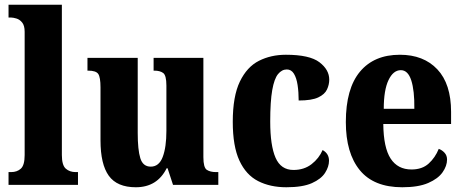

<svg xmlns="http://www.w3.org/2000/svg" viewBox="-20 -780 1957 810"><path d="M16 0V-54H27Q52 -54 68 -68.5Q84 -83 84 -126V-646Q84 -672 73.5 -685Q63 -698 49 -702Q35 -706 27 -706H16V-760H241V-126Q241 -83 257.5 -68.5Q274 -54 299 -54H309V0Z M553 10Q474 10 439 -38.5Q404 -87 404 -188V-411Q404 -454 394.5 -468Q385 -482 352 -482H349V-536H561V-219Q561 -148 572 -112.5Q583 -77 616 -77Q651 -77 666.5 -118Q682 -159 682 -228V-419Q682 -462 668.5 -472Q655 -482 631 -482H628V-536H838V-117Q838 -73 852.5 -63.5Q867 -54 891 -54H901V0H710L687 -70H683Q643 10 553 10Z M1188 10Q1120 10 1069 -16Q1018 -42 990 -102.5Q962 -163 962 -266Q962 -374 992 -436Q1022 -498 1072.5 -523.5Q1123 -549 1186 -549Q1286 -549 1327.5 -517.5Q1369 -486 1369 -444Q1369 -423 1359.5 -402.5Q1350 -382 1322.5 -369Q1295 -356 1240 -356Q1240 -391 1235.5 -421Q1231 -451 1220 -469Q1209 -487 1190 -487Q1169 -487 1153 -467.5Q1137 -448 1128.5 -400Q1120 -352 1120 -267Q1120 -166 1142.5 -114.5Q1165 -63 1218 -63Q1263 -63 1294.5 -87.5Q1326 -112 1341 -147Q1368 -132 1368 -102Q1368 -77 1351.5 -51Q1335 -25 1296 -7.5Q1257 10 1188 10Z M1677 10Q1557 10 1498 -62Q1439 -134 1439 -265Q1439 -406 1498.5 -477.5Q1558 -549 1667 -549Q1767 -549 1825 -487.5Q1883 -426 1883 -308V-257H1597Q1598 -157 1628 -111Q1658 -65 1716 -65Q1761 -65 1788.5 -90Q1816 -115 1831 -152Q1845 -147 1855.5 -135.5Q1866 -124 1866 -107Q1866 -80 1847 -53Q1828 -26 1786.5 -8Q1745 10 1677 10ZM1728 -321Q1729 -398 1715 -441Q1701 -484 1671 -484Q1639 -484 1619 -442Q1599 -400 1599 -321Z"/></svg>

Font: Noto Serif Ethiopic Condensed ExtraBold
Style: Regular
Weight: 800
Width: 3
Designer: Monotype Design Team
Foundry: Monotype Imaging Inc.
Version: Version 2.102; ttfautohint (v1.8.4.7-5d5b)